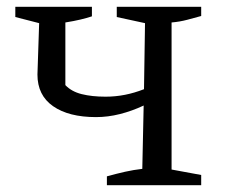

<svg xmlns="http://www.w3.org/2000/svg" viewBox="-20 -544 662 564"><path d="M294 0V-26Q323 -34 347.5 -39.5Q372 -45 398 -48L402 -234Q368 -218 332.5 -209Q297 -200 262 -200Q182 -200 136 -232Q90 -264 90 -325L95 -476L25 -494V-524H250V-496Q235 -491 216 -486.5Q197 -482 172 -478V-294Q190 -275 220 -267.5Q250 -260 290 -260Q319 -260 347 -265.5Q375 -271 403 -282L406 -476L323 -494V-524H571V-497Q553 -492 530.5 -486Q508 -480 484 -478V-46L571 -30V0Z"/></svg>

Font: Piazzolla SC
Style: Regular
Weight: 400
Designer: Juan Pablo del Peral
Foundry: Huerta Tipografica
Version: Version 1.330